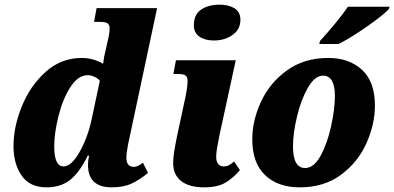

<svg xmlns="http://www.w3.org/2000/svg" viewBox="-20 -795 1694 825"><path d="M38 -167Q38 -250 74 -338.5Q110 -427 176.5 -486.5Q243 -546 331 -546Q357 -546 381 -539Q405 -532 423 -521Q426 -549 435 -584L443 -620Q451 -652 451 -674Q451 -688 442.5 -694.5Q434 -701 407 -701H384L395 -760H655L539 -215Q523 -145 523 -118Q523 -78 555 -78Q565 -78 576.5 -84Q588 -90 594 -96L616 -52Q581 -23 546 -6.5Q511 10 460 10Q358 10 358 -87Q358 -106 363 -126H357Q320 -51 279.5 -20.5Q239 10 180 10Q108 10 73 -40.5Q38 -91 38 -167ZM375 -288 409 -448Q400 -459 385 -465.5Q370 -472 357 -472Q315 -472 282 -420Q249 -368 231 -295Q213 -222 213 -166Q213 -80 253 -80Q287 -80 322.5 -143Q358 -206 375 -288Z M813 -686Q813 -733 844.5 -754Q876 -775 924 -775Q962 -775 987.5 -759.5Q1013 -744 1013 -710Q1013 -669 979.5 -645Q946 -621 899 -621Q861 -621 837 -637.5Q813 -654 813 -686ZM724 -95Q724 -134 745 -230L776 -374Q786 -422 786 -446Q786 -464 777.5 -470.5Q769 -477 745 -477H725L736 -536H993L922 -209Q916 -180 912.5 -158.5Q909 -137 909 -120Q909 -101 917.5 -90.5Q926 -80 941 -80Q954 -80 962.5 -84.5Q971 -89 986 -101L1011 -64Q981 -29 947.5 -9.5Q914 10 857 10Q793 10 758.5 -17Q724 -44 724 -95Z M1064 -196Q1064 -277 1101.5 -358Q1139 -439 1213 -492.5Q1287 -546 1391 -546Q1480 -546 1535.5 -495Q1591 -444 1591 -341Q1591 -262 1555 -180.5Q1519 -99 1446 -44.5Q1373 10 1268 10Q1174 10 1119 -42.5Q1064 -95 1064 -196ZM1419 -382Q1419 -470 1368 -470Q1333 -470 1303.5 -419Q1274 -368 1256.5 -295.5Q1239 -223 1239 -166Q1239 -73 1291 -73Q1329 -73 1358 -126.5Q1387 -180 1403 -254Q1419 -328 1419 -382ZM1355 -619Q1383 -649 1418.5 -692Q1454 -735 1475 -766H1654L1651 -756Q1628 -731 1557.5 -681.5Q1487 -632 1435 -606H1352Z"/></svg>

Font: Noto Serif NarrowBlack
Style: Italic
Weight: 900
Width: 4
Italic angle: -12°
Designer: Monotype Design Team
Foundry: Monotype Imaging Inc.
Version: Version 1.001